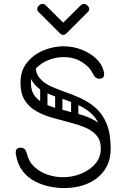

<svg xmlns="http://www.w3.org/2000/svg" viewBox="-20 -945 642 975"><path d="M304 10Q271 10 233 2.5Q195 -5 158.5 -23.5Q122 -42 96 -75Q70 -108 61 -159Q60 -162 60 -165Q60 -168 60 -171Q60 -195 85 -195Q99 -195 106 -187Q113 -179 117 -163Q126 -124 154 -98Q182 -72 220.5 -58.5Q259 -45 299 -45Q348 -45 392 -63Q436 -81 464 -113.5Q492 -146 492 -190Q492 -232 470 -257.5Q448 -283 411.5 -298Q375 -313 331.5 -324Q288 -335 244.5 -347.5Q201 -360 164.5 -380.5Q128 -401 106 -435.5Q84 -470 84 -525Q84 -586 117 -627Q150 -668 200.5 -689Q251 -710 302 -710Q350 -710 393 -693.5Q436 -677 467 -648.5Q498 -620 507 -582Q509 -574 509 -569Q509 -549 492 -546Q489 -545 484 -545Q471 -546 463.5 -553.5Q456 -561 450 -574Q437 -603 397.5 -629Q358 -655 302 -655Q265 -655 227 -640.5Q189 -626 163 -597.5Q137 -569 137 -526Q137 -481 159 -454.5Q181 -428 217 -413Q253 -398 296 -387.5Q339 -377 382.5 -365Q426 -353 462 -333Q498 -313 520 -279Q542 -245 542 -190Q542 -126 511 -81.5Q480 -37 426.5 -13.5Q373 10 304 10ZM160 -617Q160 -575 180.5 -549.5Q201 -524 235.5 -508Q270 -492 310.5 -478Q351 -464 391.5 -445.5Q432 -427 466.5 -396.5Q501 -366 521.5 -316.5Q542 -267 542 -190H507Q507 -262 486.5 -307.5Q466 -353 431.5 -379Q397 -405 356.5 -421Q316 -437 275.5 -450Q235 -463 200.5 -481Q166 -499 145.5 -530.5Q125 -562 125 -615ZM202 -390Q184 -390 184 -407V-501Q184 -518 201 -518Q221 -518 221 -502V-408Q221 -390 202 -390ZM278 -352Q260 -352 260 -369V-463Q260 -480 277 -480Q297 -480 297 -464V-370Q297 -352 278 -352ZM359 -325Q341 -325 341 -342V-436Q341 -453 358 -453Q378 -453 378 -437V-343Q378 -325 359 -325ZM211 -919 301 -830 391 -919Q397 -925 406 -925Q416 -925 424 -917Q433 -908 433 -899Q433 -891 426 -884L319 -777Q310 -768 301 -768Q292 -768 283 -777L176 -884Q169 -891 169 -899Q169 -908 178 -917Q186 -925 196 -925Q205 -925 211 -919Z"/></svg>

Font: Agu Display
Style: Regular
Weight: 400
Designer: Oluwaseun Badejo
Version: Version 1.103